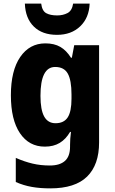

<svg xmlns="http://www.w3.org/2000/svg" viewBox="-20 -798 631 1058"><path d="M230 -559Q279 -559 312.5 -539.5Q346 -520 371 -480H376L389 -549H526V-13Q526 110 460 175Q394 240 257 240Q201 240 155.5 232Q110 224 67 205V72Q115 93 159.5 103.5Q204 114 255 114Q309 114 337.5 89Q366 64 366 10V1Q366 -33 371 -71H366Q343 -31 309 -10.5Q275 10 227 10Q140 10 90 -64Q40 -138 40 -273Q40 -409 91.5 -484Q143 -559 230 -559ZM284 -429Q203 -429 203 -270Q203 -193 223.5 -156Q244 -119 286 -119Q332 -119 353 -151Q374 -183 374 -254V-277Q374 -356 353.5 -392.5Q333 -429 284 -429ZM474 -778Q471 -700 422 -653Q373 -606 294 -606Q213 -606 166.5 -651.5Q120 -697 117 -778H207Q212 -738 234.5 -725.5Q257 -713 295 -713Q327 -713 352 -726Q377 -739 383 -778Z"/></svg>

Font: Noto Sans Devanagari UI SemiCondensed ExtraBold
Style: Regular
Weight: 800
Width: 4
Designer: Jelle Bosma - Monotype Design Team
Foundry: Monotype Imaging Inc.
Version: Version 2.004; ttfautohint (v1.8.4.7-5d5b)